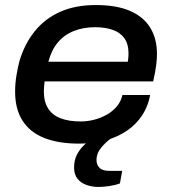

<svg xmlns="http://www.w3.org/2000/svg" viewBox="-20 -558 681 762"><path d="M294 12Q212 12 155.5 -10.5Q99 -33 69.5 -79Q40 -125 40 -194Q40 -226 45 -257Q50 -288 57 -315Q77 -383 117.5 -433.5Q158 -484 218.5 -511Q279 -538 360 -538Q442 -538 495.5 -515Q549 -492 576 -448.5Q603 -405 603 -343Q603 -325 600 -300Q597 -275 588 -235H157Q156 -224 155 -214.5Q154 -205 154 -196Q154 -154 171 -127.5Q188 -101 220.5 -88.5Q253 -76 300 -76Q328 -76 354.5 -83Q381 -90 404 -103Q427 -116 443.5 -135.5Q460 -155 466 -181H576Q568 -137 545 -101.5Q522 -66 485.5 -40.5Q449 -15 401 -1.5Q353 12 294 12ZM172 -313H487Q489 -323 489.5 -331.5Q490 -340 490 -347Q490 -384 473 -407Q456 -430 426 -440Q396 -450 358 -450Q311 -450 273 -435Q235 -420 209.5 -389.5Q184 -359 172 -313ZM371 184Q347 184 324.5 176.5Q302 169 288 152Q274 135 274 107Q274 79 284.5 57.5Q295 36 312.5 19Q330 2 349 -12H420V-8Q401 5 382 27.5Q363 50 363 78Q363 95 374.5 107.5Q386 120 413 120H465L456 170Q437 177 413 180.5Q389 184 371 184Z"/></svg>

Font: Archivo SemiExpanded Medium
Style: Italic
Weight: 500
Width: 6
Italic angle: -10°
Designer: Hector Gatti
Foundry: Omnibus-Type
Version: Version 2.001